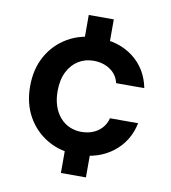

<svg xmlns="http://www.w3.org/2000/svg" viewBox="-80 -672 755 846"><g transform="rotate(10 297.5 -249.5)"><path d="M249 104V-59H361V104ZM249 -440V-603H361V-440ZM306 12Q231 12 173 -21.5Q115 -55 82 -113.5Q49 -172 49 -249Q49 -327 82 -385.5Q115 -444 173 -477.5Q231 -511 306 -511Q401 -511 465 -462Q529 -413 546 -328H420Q411 -366 379.5 -387Q348 -408 305 -408Q268 -408 238 -389.5Q208 -371 190 -335.5Q172 -300 172 -249Q172 -212 182 -182.5Q192 -153 210.5 -132Q229 -111 253.5 -100.5Q278 -90 305 -90Q334 -90 357.5 -99.5Q381 -109 397.5 -127.5Q414 -146 420 -171H546Q529 -88 464.5 -38Q400 12 306 12Z"/></g></svg>

Font: DM Sans 20pt SemiBold
Style: Regular
Weight: 600
Version: Version 4.004;gftools[0.9.30]